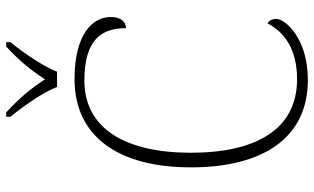

<svg xmlns="http://www.w3.org/2000/svg" viewBox="-212 -766 989 604"><g transform="rotate(-90 282.0 -464.5)"><path d="M310 -779H358C375 -824 420 -888 451 -926V-939H437C390 -895 364 -863 334 -817C304 -863 277 -895 230 -939H216V-926C247 -888 293 -824 310 -779ZM332 10C464 10 524 -62 524 -89C524 -102 519 -112 510 -117C484 -67 433 -24 334 -24C176 -24 103 -154 103 -358C103 -564 179 -693 330 -693C458 -693 495 -640 495 -562C516 -562 530 -580 530 -610C530 -668 475 -724 335 -724C153 -724 57 -585 57 -358C57 -132 149 10 332 10Z"/></g></svg>

Font: Noto Serif Telugu ExtraLight
Style: Regular
Weight: 200
Designer: Jelle Bosma - Monotype Design Team
Foundry: Monotype Imaging Inc.
Version: Version 2.005